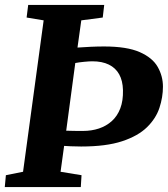

<svg xmlns="http://www.w3.org/2000/svg" viewBox="-22 -763 685 783"><path d="M-2.5 0 2 -48.5 72 -62.5 156 -680 86.5 -691.5 93 -743H403L397 -691.5L309.5 -680L294 -569Q319 -571 347.8 -572.2Q376.5 -573.5 402.5 -573.5Q495.5 -573.5 547.8 -550.5Q600 -527.5 621.2 -490Q642.5 -452.5 642.5 -409.5Q642.5 -366.5 628.2 -323.2Q614 -280 577.5 -244.2Q541 -208.5 476 -187Q411 -165.5 309 -165.5Q283.5 -165.5 265.8 -166.5Q248 -167.5 239.5 -168L225 -62.5L310.5 -48.5L307.5 0ZM285 -506 248 -230Q263.5 -229.5 280.5 -229.2Q297.5 -229 316.5 -229Q351.5 -229 381.5 -239Q411.5 -249 434 -269.2Q456.5 -289.5 468.5 -320.8Q480.5 -352 479.5 -395.5Q478.5 -434 464 -460Q449.5 -486 422 -499.5Q394.5 -513 354.5 -513Q342.5 -513 321.5 -511Q300.5 -509 285 -506Z"/></svg>

Font: Merriweather Light 18pt ExtraBold
Style: Italic
Weight: 800
Italic angle: -7.8°
Version: Version 2.101